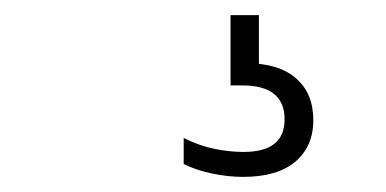

<svg xmlns="http://www.w3.org/2000/svg" viewBox="-20 -30 511 254"><path d="M301.5 204Q281.5 204 260.2 199.5Q239 195 223 187V152.5Q244 163 264 167Q284 171 302 171Q329.5 171 343 160.2Q356.5 149.5 356.5 128Q356.5 83 300.5 83H285V-10H322.5V69.5L304.5 53.5Q348.5 53.5 371.5 73.5Q394.5 93.5 394.5 129Q394.5 163.5 370.8 183.8Q347 204 301.5 204Z"/></svg>

Font: Encode Sans SemiCondensed Light
Style: Regular
Weight: 300
Width: 4
Designer: Multiple Designers
Foundry: Impallari Type
Version: Version 3.002